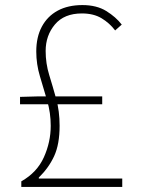

<svg xmlns="http://www.w3.org/2000/svg" viewBox="-20 -737 561 757"><path d="M64 0V-22Q126 -57 153 -117Q180 -177 180 -241Q180 -292 166 -340Q152 -388 137.5 -436Q123 -484 123 -534Q123 -591 145 -632Q167 -673 207.5 -695Q248 -717 305 -717Q361 -717 399 -693.5Q437 -670 460 -640L434 -617Q412 -646 380.5 -665Q349 -684 303 -684Q233 -684 196.5 -640.5Q160 -597 160 -536Q160 -487 174 -441.5Q188 -396 201.5 -347.5Q215 -299 215 -241Q215 -168 193.5 -121.5Q172 -75 133 -37V-33H462V0ZM59 -326V-355L132 -357H383V-326Z"/></svg>

Font: Noto Sans TC Thin
Style: Regular
Weight: 100
Designer: Ryoko NISHIZUKA 西塚涼子 (kana, bopomofo & ideographs); Paul D. Hunt (Latin, Greek & Cyrillic); Sandoll Communications 산돌커뮤니
Foundry: Adobe
Version: Version 2.004-H2;hotconv 1.0.118;makeotfexe 2.5.65603